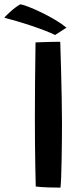

<svg xmlns="http://www.w3.org/2000/svg" viewBox="-80 -852 385 878"><path d="M196.5 6Q175.5 6 141 5Q106.5 4 83.5 1Q82.5 -34 81.5 -87.2Q80.5 -140.5 80 -198.8Q79.5 -257 79.5 -307.5Q79.5 -381 80.2 -470.2Q81 -559.5 82.5 -658Q91 -658.5 112.2 -659.2Q133.5 -660 156.8 -660.5Q180 -661 195.5 -661Q197.5 -602 199.2 -535.5Q201 -469 202.2 -403.8Q203.5 -338.5 203.5 -283Q203.5 -250 203 -207.2Q202.5 -164.5 201.8 -121.2Q201 -78 199.8 -43.8Q198.5 -9.5 196.5 6ZM12 -832Q22.5 -831.5 48.8 -821.5Q75 -811.5 107.8 -795.8Q140.5 -780 171.8 -761.5Q203 -743 224 -725.5L172 -692Q155 -700.5 126 -711.8Q97 -723 62.8 -734.5Q28.5 -746 -4.2 -755.5Q-37 -765 -60.5 -771Q-54.5 -778.5 -33.2 -798Q-12 -817.5 12 -832Z"/></svg>

Font: Grandstander Medium
Style: Regular
Weight: 500
Designer: Tyler Finck
Foundry: Etcetera Type Co
Version: Version 1.200; ttfautohint (v1.8.3)